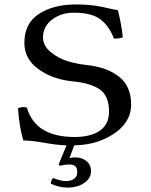

<svg xmlns="http://www.w3.org/2000/svg" viewBox="-20 -645 680 865"><path d="M294.9 96.2Q269 96.2 250 102.1L244.1 96.2L279.8 9.8Q234.9 8.3 177.2 -2Q119.6 -12.2 85 -12.2Q66.9 -73.2 61 -157.2Q80.1 -166 101.1 -160.2Q139.2 -28.3 314.9 -27.8Q389.2 -27.8 430.2 -56.4Q471.2 -85 471.2 -142.1Q471.2 -212.9 429.7 -241.9Q388.2 -271 305.2 -278.8Q217.3 -287.6 153.6 -333.3Q89.8 -378.9 89.8 -451.2Q89.8 -540 155.5 -582.5Q221.2 -625 323.2 -625Q392.1 -625 444.1 -613Q496.1 -601.1 511.2 -599.1Q529.3 -524.9 533.2 -477.1Q524.4 -471.2 493.2 -471.2Q472.2 -527.3 432.6 -557.6Q393.1 -587.9 312 -587.9Q255.9 -587.9 214.8 -556.9Q173.8 -525.9 173.8 -476.1Q173.8 -439 208.5 -410.4Q243.2 -381.8 284.7 -369.4Q326.2 -356.9 370.1 -352.1Q462.9 -342.3 516.8 -299.1Q570.8 -255.9 570.8 -174.8Q570.8 -77.6 457 -22Q397 7.8 314.5 9.8L293 66.9Q305.2 64 318.8 64Q349.6 64 369.9 81.1Q390.1 98.1 390.1 126Q390.1 158.2 359.6 179.2Q329.1 200.2 283.2 200.2Q248 200.2 209 183.1Q209 167 219.2 157.2Q257.3 171.4 276.9 170.9Q299.8 170.9 314 160.4Q328.1 149.9 328.1 130.9Q328.1 96.2 294.9 96.2Z"/></svg>

Font: Linux Libertine Mono
Style: Mono
Weight: 400
Designer: Philipp H. Poll
Foundry: Philipp H. Poll
Version: Version 5.1.7 ; ttfautohint (v0.9)